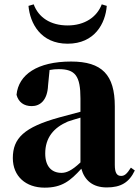

<svg xmlns="http://www.w3.org/2000/svg" viewBox="-20 -846 640 883"><path d="M111 -819C118 -739 167 -645 291 -645C416 -645 465 -739 471 -819L448 -826C426 -768 370 -729 291 -729C212 -729 157 -766 135 -826ZM471 16C536 16 574 -7 600 -62L582 -75C563 -45 552 -37 537 -37C518 -37 508 -50 508 -88V-357C508 -502 449 -563 307 -563C152 -563 65 -503 56 -410C65 -376 90 -358 126 -358C164 -358 198 -384 201 -453L208 -524C223 -527 236 -528 250 -528C326 -528 350 -497 350 -393V-332L253 -306C90 -261 39 -210 39 -119C39 -35 99 17 185 17C265 17 303 -14 354 -70C369 -17 406 16 471 16ZM350 -99C309 -60 284 -51 263 -51C218 -51 188 -80 188 -140C188 -213 227 -259 292 -287C306 -292 327 -298 350 -305Z"/></svg>

Font: Noto Serif CJK SC Black
Style: Regular
Weight: 900
Designer: Ryoko NISHIZUKA 西塚涼子 (kana & ideographs); Frank Grießhammer (Latin, Greek & Cyrillic); Wenlong ZHANG 张文龙 (bopomofo); San
Foundry: Adobe
Version: Version 2.001;hotconv 1.1.0;makeotfexe 2.6.0